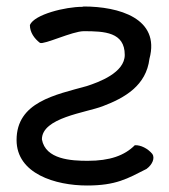

<svg xmlns="http://www.w3.org/2000/svg" viewBox="-20 -541 521 591"><path d="M449 -67C457 -55 450 -35 431 -21C372 9 337 30 248 30C151 30 31 -6 31 -110C31 -227 150 -249 247 -276C284 -288 364 -317 364 -372C364 -442 302 -445 238 -445C203 -445 116 -403 103 -409C86 -422 72 -441 72 -464C86 -497 182 -520 233 -520L238 -521C345 -521 474 -485 440 -360C430 -278 365 -240 296 -214C244 -194 109 -179 109 -112C120 -50 200 -46 250 -46C318 -46 363 -62 395 -94C413 -95 435 -84 449 -67Z"/></svg>

Font: Snowfall
Style: Rev
Weight: 400
Designer: Jasper
Foundry: Cannot Into Space Fonts
Version: Version 0.9